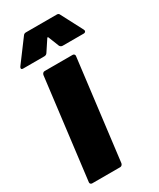

<svg xmlns="http://www.w3.org/2000/svg" viewBox="-181 -760 680 820"><g transform="rotate(-30 159.0 -350.0)"><path d="M9 -12 70 -505Q71 -510 74.5 -513.5Q78 -517 83 -517H221Q226 -517 229 -513.5Q232 -510 231 -505L170 -12Q169 -7 165.5 -3.5Q162 0 157 0H19Q14 0 11 -3.5Q8 -7 9 -12ZM0 -578Q0 -582 3 -586L82 -692Q87 -700 96 -700H249Q258 -700 261 -692L316 -587Q318 -583 318 -581Q318 -577 315 -574.5Q312 -572 308 -572H204Q195 -572 190 -580L169 -633Q166 -638 163 -633L128 -580Q123 -572 113 -572H9Q0 -572 0 -578Z"/></g></svg>

Font: Barlow Semi Condensed ExtraBold
Style: Italic
Weight: 800
Width: 4
Italic angle: -7°
Designer: Jeremy Tribby
Foundry: Tribby Type
Version: Version 1.408